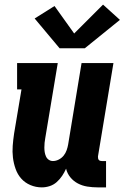

<svg xmlns="http://www.w3.org/2000/svg" viewBox="-20 -803 540 831"><path d="M161 8Q135 8 111.5 -2Q88 -12 72 -30Q56 -48 47.5 -72Q39 -96 36 -121Q33 -146 35 -172Q37 -198 41 -225L73 -416H54V-530H230L176 -206Q174 -196 173 -185.5Q172 -175 172 -164.5Q172 -154 173.5 -144.5Q175 -135 179 -126Q183 -117 191 -111.5Q199 -106 209 -106Q222 -106 234.5 -112.5Q247 -119 255.5 -129.5Q264 -140 268.5 -153Q273 -166 275 -178L333 -530H471L404 -126Q404 -122 404.5 -118Q405 -114 407.5 -111Q410 -108 413.5 -107Q417 -106 421 -106H439V8H403Q380 8 358 4.5Q336 1 317 -9Q298 -19 284.5 -35.5Q271 -52 266 -73Q259 -57 249 -42Q239 -27 225.5 -15Q212 -3 195 2.5Q178 8 161 8ZM347 -594H238L130 -723L216 -777L301 -658L426 -783L499 -717Z"/></svg>

Font: Iosevka Slab Heavy
Style: Italic
Weight: 900
Italic angle: -9°
Monospace: yes
Designer: Belleve Invis
Foundry: Belleve Invis
Version: Version 11.1.0; ttfautohint (v1.8.3)